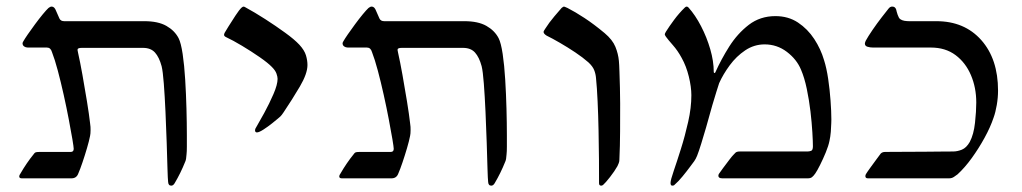

<svg xmlns="http://www.w3.org/2000/svg" viewBox="-20 -548 3141 590"><path d="M506.3 22.5Q497.1 22.5 496.6 10.7Q495.6 2.9 494.6 -30.5Q493.7 -64 492.2 -110.4Q490.7 -156.7 488.5 -204.8Q486.3 -252.9 483.4 -291Q480.5 -329.1 476.6 -344.7Q469.2 -372.1 456.3 -386.5Q443.4 -400.9 419.4 -400.9H231.4Q218.3 -400.9 218.3 -395.5Q218.3 -395.5 218.5 -392.8Q218.8 -390.1 220.2 -384.3Q226.1 -358.4 233.4 -317.6Q240.7 -276.9 247.3 -236.1Q253.9 -195.3 256.8 -169.4Q257.8 -164.6 258.1 -158Q258.3 -151.4 258.3 -147.9Q258.3 -137.2 256.8 -130.4Q253.9 -115.2 247.3 -92.8Q240.7 -70.3 233.4 -48.8Q226.1 -27.3 220.7 -15.1Q215.3 0 199.7 0H46.9Q39.1 0 39.1 -5.9Q39.1 -9.8 42.5 -14.2Q62 -47.9 83.5 -74.2Q85.9 -78.1 88.9 -79.6Q91.8 -81.1 101.1 -81.1H197.3Q206.5 -81.1 206.5 -90.8Q206.5 -95.7 202.4 -120.4Q198.2 -145 191.4 -180.9Q184.6 -216.8 175.8 -256.3Q167 -295.9 157.7 -330.8Q148.4 -365.7 139.6 -388.2Q135.7 -401.9 124 -401.9H65.4Q59.1 -401.9 54.2 -405.3Q49.3 -408.7 49.3 -415Q49.3 -417.5 52.2 -421.9Q55.7 -428.2 65.4 -442.4Q75.2 -456.5 87.4 -473.1Q99.6 -489.7 111.1 -503.7Q122.6 -517.6 128.9 -523.4Q130.4 -524.4 133.1 -526.1Q135.7 -527.8 138.7 -527.8Q147.5 -527.8 152.3 -514.6Q158.7 -499.5 162.6 -491.2Q166.5 -482.9 177.2 -482.9H423.8Q465.8 -482.9 491.2 -468.5Q516.6 -454.1 528.8 -430.7Q536.1 -416.5 541.3 -382.1Q546.4 -347.7 549.1 -303.2Q551.8 -258.8 553 -213.6Q554.2 -168.5 554.2 -132.8Q554.2 -112.8 554.2 -97.4Q554.2 -82 553.2 -73.7Q552.2 -58.1 549.8 -52.7Q542 -33.2 533.9 -16.8Q525.9 -0.5 516.6 15.1Q512.2 22.5 506.3 22.5Z M769.5 -141.1Q763.7 -141.1 763.7 -147.9Q763.7 -151.9 767.1 -156.7Q776.4 -172.4 792 -200.9Q807.6 -229.5 820.3 -258.8Q833 -288.1 833 -305.7Q833 -312 829.6 -321.8Q826.2 -331.5 815.4 -342.3Q803.7 -354.5 778.1 -372.3Q752.4 -390.1 723.9 -407.2Q695.3 -424.3 674.3 -434.1Q668.5 -437 668.5 -440.9Q668.5 -443.4 670.4 -447.3Q671.9 -450.2 681.9 -466.3Q691.9 -482.4 703.6 -500.2Q715.3 -518.1 722.2 -524.4Q725.6 -527.8 729.5 -527.8Q730.5 -527.8 733.4 -525.9Q762.2 -510.3 794.9 -489.3Q827.6 -468.3 856.2 -447.5Q884.8 -426.8 899.9 -410.6Q915.5 -393.6 920.2 -377.9Q924.8 -362.3 924.8 -348.1Q924.8 -321.8 901.4 -282Q877.9 -242.2 851.6 -203.1Q845.2 -193.4 841.1 -189.7Q836.9 -186 834 -183.6Q829.6 -179.7 816.4 -169.2Q803.2 -158.7 789.6 -149.9Q775.9 -141.1 769.5 -141.1Z M1489.7 22.5Q1480.5 22.5 1480 10.7Q1479 2.9 1478 -30.5Q1477.1 -64 1475.6 -110.4Q1474.1 -156.7 1471.9 -204.8Q1469.7 -252.9 1466.8 -291Q1463.9 -329.1 1460 -344.7Q1452.6 -372.1 1439.7 -386.5Q1426.8 -400.9 1402.8 -400.9H1214.8Q1201.7 -400.9 1201.7 -395.5Q1201.7 -395.5 1201.9 -392.8Q1202.1 -390.1 1203.6 -384.3Q1209.5 -358.4 1216.8 -317.6Q1224.1 -276.9 1230.7 -236.1Q1237.3 -195.3 1240.2 -169.4Q1241.2 -164.6 1241.5 -158Q1241.7 -151.4 1241.7 -147.9Q1241.7 -137.2 1240.2 -130.4Q1237.3 -115.2 1230.7 -92.8Q1224.1 -70.3 1216.8 -48.8Q1209.5 -27.3 1204.1 -15.1Q1198.7 0 1183.1 0H1030.3Q1022.5 0 1022.5 -5.9Q1022.5 -9.8 1025.9 -14.2Q1045.4 -47.9 1066.9 -74.2Q1069.3 -78.1 1072.3 -79.6Q1075.2 -81.1 1084.5 -81.1H1180.7Q1189.9 -81.1 1189.9 -90.8Q1189.9 -95.7 1185.8 -120.4Q1181.6 -145 1174.8 -180.9Q1168 -216.8 1159.2 -256.3Q1150.4 -295.9 1141.1 -330.8Q1131.8 -365.7 1123 -388.2Q1119.1 -401.9 1107.4 -401.9H1048.8Q1042.5 -401.9 1037.6 -405.3Q1032.7 -408.7 1032.7 -415Q1032.7 -417.5 1035.6 -421.9Q1039.1 -428.2 1048.8 -442.4Q1058.6 -456.5 1070.8 -473.1Q1083 -489.7 1094.5 -503.7Q1106 -517.6 1112.3 -523.4Q1113.8 -524.4 1116.5 -526.1Q1119.1 -527.8 1122.1 -527.8Q1130.9 -527.8 1135.7 -514.6Q1142.1 -499.5 1146 -491.2Q1149.9 -482.9 1160.6 -482.9H1407.2Q1449.2 -482.9 1474.6 -468.5Q1500 -454.1 1512.2 -430.7Q1519.5 -416.5 1524.7 -382.1Q1529.8 -347.7 1532.5 -303.2Q1535.2 -258.8 1536.4 -213.6Q1537.6 -168.5 1537.6 -132.8Q1537.6 -112.8 1537.6 -97.4Q1537.6 -82 1536.6 -73.7Q1535.6 -58.1 1533.2 -52.7Q1525.4 -33.2 1517.3 -16.8Q1509.3 -0.5 1500 15.1Q1495.6 22.5 1489.7 22.5Z M1827.6 22.5Q1820.8 22.5 1820.8 15.1Q1820.8 -14.6 1820.6 -57.4Q1820.3 -100.1 1819.3 -147Q1818.4 -193.8 1816.4 -236.3Q1814.5 -278.8 1811.5 -308.1Q1810.5 -320.8 1805.9 -332.5Q1801.3 -344.2 1788.1 -356.4Q1771.5 -371.1 1747.8 -387Q1724.1 -402.8 1700.4 -416.5Q1676.8 -430.2 1659.7 -438.5Q1650.4 -444.3 1650.4 -449.7Q1650.4 -452.1 1652.3 -454.8Q1654.3 -457.5 1656.2 -460.9Q1666.5 -477.5 1683.6 -497.8Q1700.7 -518.1 1705.6 -523.4Q1710.9 -527.8 1712.9 -527.8Q1714.4 -527.8 1724.1 -523.4Q1747.1 -511.7 1776.1 -492.7Q1805.2 -473.6 1837.9 -446.3Q1862.3 -425.8 1871.1 -404.1Q1879.9 -382.3 1881.8 -360.8Q1882.8 -351.1 1883.5 -328.1Q1884.3 -305.2 1885 -278.3Q1885.7 -251.5 1885.7 -229.5Q1885.7 -189.5 1885.5 -144.5Q1885.3 -99.6 1883.3 -56.6Q1883.3 -51.8 1881.3 -46.6Q1879.4 -41.5 1877.4 -37.6Q1868.7 -22 1854.5 -3.9Q1840.3 14.2 1833.5 20Q1830.6 22.5 1827.6 22.5Z M2045.9 22.5Q2040.5 22.5 2040.5 14.2Q2040.5 5.4 2050.3 -22.9Q2060.1 -51.3 2072.5 -90.8Q2085 -130.4 2094.7 -173.6Q2104.5 -216.8 2104.5 -255.4Q2104.5 -280.8 2096.7 -312.7Q2088.9 -344.7 2074.7 -370.1Q2062.5 -392.6 2047.6 -409.4Q2032.7 -426.3 2026.4 -435.1Q2025.4 -437 2024.2 -438.7Q2022.9 -440.4 2022.9 -442.9Q2022.9 -444.8 2026.4 -450.7Q2036.1 -466.3 2051.3 -486.8Q2066.4 -507.3 2084.5 -524.9Q2087.4 -527.8 2090.3 -527.8Q2092.8 -527.8 2095.7 -524.9Q2116.7 -501.5 2134.3 -467.5Q2151.9 -433.6 2162.6 -396.7Q2173.3 -359.9 2173.3 -327.1Q2173.3 -323.7 2175.8 -323.7Q2177.2 -323.7 2178.2 -325.7Q2195.8 -365.2 2220.9 -405Q2246.1 -444.8 2281 -471.7Q2315.9 -498.5 2362.8 -498.5Q2402.3 -498.5 2432.1 -478.8Q2461.9 -459 2482.2 -428Q2502.4 -397 2512.2 -363.3Q2520 -338.9 2524.9 -305.7Q2529.8 -272.5 2532.2 -239Q2534.7 -205.6 2534.7 -180.2Q2534.7 -180.2 2534.4 -169.2Q2534.2 -158.2 2533 -142.8Q2531.7 -127.4 2528.8 -114.7Q2525.9 -100.1 2517.6 -79.8Q2509.3 -59.6 2500.2 -41.5Q2491.2 -23.4 2485.4 -15.1Q2480 -7.3 2475.3 -3.7Q2470.7 0 2462.4 0H2199.7Q2187.5 0 2187.5 -7.8Q2187.5 -11.7 2189.5 -14.2Q2191.9 -18.1 2201.7 -31.2Q2211.4 -44.4 2221.2 -57.1Q2231 -69.8 2233.4 -71.8Q2236.3 -75.2 2240.2 -78.9Q2244.1 -82.5 2253.4 -82.5H2461.4Q2466.8 -82.5 2472.4 -84.5Q2478 -86.4 2478 -98.6Q2478 -112.8 2476.3 -141.6Q2474.6 -170.4 2470.5 -205.6Q2466.3 -240.7 2459.2 -274.9Q2452.1 -309.1 2441.4 -334Q2428.2 -365.7 2397.9 -388.7Q2367.7 -411.6 2329.6 -411.6Q2297.4 -411.6 2270 -393.3Q2242.7 -375 2222.4 -347.4Q2202.1 -319.8 2189.9 -292.5Q2187.5 -285.6 2181.4 -265.9Q2175.3 -246.1 2168.9 -224.6Q2162.6 -203.1 2159.7 -191.9Q2156.7 -180.7 2149.7 -156.2Q2142.6 -131.8 2135 -107.2Q2127.4 -82.5 2122.1 -69.3Q2118.2 -59.6 2113.3 -52.7Q2109.9 -48.3 2099.9 -34.7Q2089.8 -21 2077.1 -5.6Q2064.5 9.8 2052.7 20Q2050.8 22.5 2045.9 22.5Z M2647 0Q2639.2 0 2639.2 -6.8Q2639.2 -10.3 2641.1 -13.2Q2644.5 -19 2654.8 -33.2Q2665 -47.4 2675 -60.8Q2685.1 -74.2 2686.5 -76.2Q2691.4 -81.1 2699.7 -81.1Q2703.1 -81.1 2722.2 -81.3Q2741.2 -81.5 2768.6 -81.5Q2795.9 -81.5 2824.5 -81.8Q2853 -82 2876 -82.3Q2898.9 -82.5 2908.7 -82.5Q2921.9 -82.5 2935.8 -88.1Q2949.7 -93.8 2960 -111.8Q2972.2 -134.8 2976.1 -170.7Q2980 -206.5 2980 -232.9Q2980 -278.8 2963.6 -317.1Q2947.3 -355.5 2916.3 -378.7Q2885.3 -401.9 2840.3 -401.9H2662.6Q2653.8 -401.9 2645.8 -404.3Q2637.7 -406.7 2637.7 -414.1Q2637.7 -416.5 2640.1 -422.4Q2647.5 -436 2661.4 -456.3Q2675.3 -476.6 2689.5 -494.9Q2703.6 -513.2 2710.4 -521.5Q2715.3 -527.8 2721.7 -527.8Q2731 -527.8 2733.9 -518.6Q2734.9 -513.2 2738.3 -502.9Q2741.7 -492.7 2746.1 -489.3Q2751.5 -485.4 2759 -484.1Q2766.6 -482.9 2772.9 -482.9H2857.4Q2943.8 -482.9 2995.4 -424.8Q3046.9 -366.7 3046.9 -269.5Q3046.9 -248 3043 -225.3Q3039.1 -202.6 3033.2 -186.5Q3023.4 -157.2 3005.6 -124.8Q2987.8 -92.3 2966.3 -62.5Q2944.8 -32.7 2922.4 -12.2Q2917.5 -8.3 2911.1 -4.2Q2904.8 0 2896.5 0Z"/></svg>

Font: David Libre
Style: Regular
Weight: 400
Designer: Ismar David, J. Victor Gaultney, Annie Olsen and Meir Sadan
Foundry: Monotype Imaging Inc. & SIL International
Version: Version 1.100; ttfautohint (v1.8.4.7-5d5b)